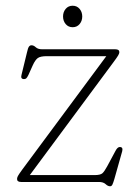

<svg xmlns="http://www.w3.org/2000/svg" viewBox="-20 -635 481 670"><path d="M374.5 -416 84 -24H309.5Q330.5 -24 337.5 -30.5Q344.5 -37 354 -54.5L383 -108.5Q390 -122 398 -122Q410 -122 406.5 -107.5L379 -10Q375 3.5 372.2 9.2Q369.5 15 364 15Q356.5 15 348.5 7.5Q340.5 0 325 0H53.5Q39.5 0 39.5 -10.5Q39.5 -15 42.5 -20.8Q45.5 -26.5 57.5 -43L351 -439H144Q121 -439 112 -432.5Q103 -426 94.5 -407.5L79 -373Q74.5 -364 71.5 -361.5Q68.5 -359 64 -359Q51 -359 55 -373.5L74 -451.5Q77.5 -467.5 81 -472.2Q84.5 -477 90 -477Q97.5 -477 105 -470Q112.5 -463 127.5 -463H382.5Q396.5 -463 396.5 -453Q396.5 -448.5 392.2 -441.2Q388 -434 374.5 -416ZM233.5 -540Q218.5 -540 209.2 -551Q200 -562 200 -577.5Q200 -593 209.2 -604Q218.5 -615 233.5 -615Q248.5 -615 257.8 -604Q267 -593 267 -577.5Q267 -562 257.8 -551Q248.5 -540 233.5 -540Z"/></svg>

Font: Fraunces 9pt S050 Thin
Style: Regular
Weight: 100
Version: Version 1.000; ttfautohint (v1.8.3)